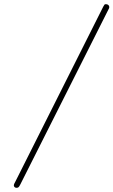

<svg xmlns="http://www.w3.org/2000/svg" viewBox="-20 -876 542 917"><path d="M46 9Q46 4 52 -6L473 -844Q477 -852 479 -854Q481 -856 486 -856Q493 -856 497.5 -852Q502 -848 502 -842Q502 -837 497 -829L77 5Q72 15 68.5 18Q65 21 59 21Q53 21 49.5 17.5Q46 14 46 9Z"/></svg>

Font: Mali ExtraLight
Style: Italic
Weight: 275
Italic angle: -10°
Version: Version 1.000; ttfautohint (v1.6)